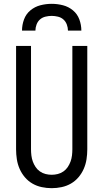

<svg xmlns="http://www.w3.org/2000/svg" viewBox="-20 -975 540 1003"><path d="M250 8Q224 8 198 2.5Q172 -3 149.5 -16Q127 -29 110 -49Q93 -69 82.5 -93Q72 -117 68 -143Q64 -169 64 -195V-735H142V-195Q142 -179 144 -162.5Q146 -146 151.5 -131Q157 -116 166 -102.5Q175 -89 188.5 -79.5Q202 -70 218 -66Q234 -62 250 -62Q266 -62 282 -66Q298 -70 311.5 -79.5Q325 -89 334 -102.5Q343 -116 348.5 -131Q354 -146 356 -162.5Q358 -179 358 -195V-735H436V-195Q436 -169 432 -143Q428 -117 417.5 -93Q407 -69 390 -49Q373 -29 350.5 -16Q328 -3 302 2.5Q276 8 250 8ZM95 -815Q95 -845 105.5 -873.5Q116 -902 139 -921Q162 -940 191 -947.5Q220 -955 250 -955Q280 -955 309 -947.5Q338 -940 361 -921Q384 -902 394.5 -873.5Q405 -845 405 -815H335Q335 -831 329 -847Q323 -863 311 -873.5Q299 -884 282.5 -888Q266 -892 250 -892Q234 -892 217.5 -888Q201 -884 189 -873.5Q177 -863 171 -847Q165 -831 165 -815Z"/></svg>

Font: HulyMono
Style: Regular
Weight: 400
Monospace: yes
Designer: Belleve Invis
Foundry: Belleve Invis
Version: Version 33.2.5; ttfautohint (v1.8.4)